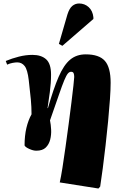

<svg xmlns="http://www.w3.org/2000/svg" viewBox="-20 -852 675 1102"><path d="M545 230 323 195Q330 164 338.5 110.5Q347 57 356 -8Q365 -73 374 -139.5Q383 -206 390 -264Q397 -322 401.5 -361.5Q406 -401 406 -410Q406 -424 402.5 -432Q399 -440 388 -440Q378 -440 369.5 -430Q361 -420 349 -391.5Q337 -363 318 -307.5Q299 -252 267 -161Q272 -137 273.5 -107.5Q275 -78 268 -50.5Q261 -23 242.5 -5Q224 13 188 13Q171 13 148.5 3Q126 -7 121 -17Q121 -73 131.5 -117.5Q142 -162 161 -196Q161 -237 157 -281Q153 -325 145 -392Q138 -452 121.5 -473Q105 -494 79 -494Q68 -494 52 -491Q36 -488 21 -481L13 -502Q49 -517 88.5 -527Q128 -537 166 -537Q217 -537 245 -511.5Q273 -486 273 -424Q273 -376 266 -323Q259 -270 253 -232L255 -231Q287 -343 316.5 -411Q346 -479 382.5 -509.5Q419 -540 472 -540Q549 -540 582 -502.5Q615 -465 615 -377Q615 -339 611 -281.5Q607 -224 600.5 -156Q594 -88 586 -18.5Q578 51 570 113Q562 175 555 219ZM338 -589 318 -600 367 -769Q378 -804 395 -818Q412 -832 434 -832Q466 -832 489 -811Q512 -790 516 -753V-743Z"/></svg>

Font: Literata 72pt Black
Style: Italic
Weight: 900
Italic angle: -2°
Designer: Latin by Veronika Burian and Jose Scaglione. Greek by Irene Vlachou. Cyrillic by Vera Evstafieva
Foundry: TypeTogether
Version: Version 3.002